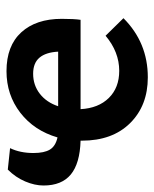

<svg xmlns="http://www.w3.org/2000/svg" viewBox="36 -506 475 591"><g transform="rotate(-90 273.5 -210.5)"><path d="M513 -68Q438 7 331 7Q244 7 190 -47.5Q136 -102 136 -196V-200Q66 -202 32 -230Q-2 -258 -2 -314Q-2 -341 10.5 -370.5Q23 -400 47 -424L113 -417Q98 -386 98 -345Q98 -312 108.5 -294.5Q119 -277 146 -271Q167 -343 222 -385.5Q277 -428 350 -428Q428 -428 469.5 -382.5Q511 -337 511 -258Q511 -220 508 -200H233Q236 -145 267.5 -113Q299 -81 351 -81Q409 -81 459 -123ZM242 -269H410Q408 -307 391.5 -326.5Q375 -346 342 -346Q307 -346 280.5 -325.5Q254 -305 242 -269Z"/></g></svg>

Font: Ysabeau Infant
Style: Bold
Weight: 700
Designer: Christian Thalmann (Catharsis Fonts)
Version: Version 0.003